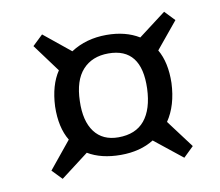

<svg xmlns="http://www.w3.org/2000/svg" viewBox="-57 -600 653 571"><g transform="rotate(-10 269.5 -314.0)"><path d="M104 -312Q106.9 -376 133.8 -416L71.8 -500L103 -529.8L183.1 -464.8Q229.5 -495.1 291 -495.1Q348.6 -495.1 389.2 -470.2L472.2 -533.2L501 -502.9L435.1 -422.9Q458.5 -382.8 457 -320.8Q454.1 -253.4 423.8 -209L486.8 -125L456.1 -95.2L372.1 -162.1Q330.6 -136.2 272 -136.2Q212.9 -136.2 172.9 -160.2L88.9 -96.2L60.1 -126L127 -208Q102.5 -248.5 104 -312ZM179.2 -314.9Q177.2 -254.9 201.9 -221.9Q226.6 -189 273.9 -189Q326.2 -189 353.3 -221.9Q380.4 -254.9 382.8 -316.9Q387.2 -439.9 287.1 -439.9Q237.8 -439.9 209.2 -408.4Q180.7 -377 179.2 -314.9Z"/></g></svg>

Font: Literata Book
Style: Italic
Weight: 400
Italic angle: -3°
Designer: Latin by Veronika Burian and Jose Scaglione. Greek by Irene Vlachou. Cyrillic by Vera Evstafieva
Foundry: TypeTogether
Version: Version 1.003;PS 001.003;hotconv 1.0.88;makeotf.lib2.5.64775